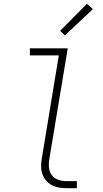

<svg xmlns="http://www.w3.org/2000/svg" viewBox="-20 -989 540 1009"><path d="M331 0Q310 0 289.5 -3.5Q269 -7 251.5 -16.5Q234 -26 221.5 -41Q209 -56 202.5 -75Q196 -94 196 -115Q196 -136 200 -158L289 -698H137V-735H336L239 -152Q235 -129 237.5 -106.5Q240 -84 253 -67.5Q266 -51 287 -44Q308 -37 331 -37H384V0ZM321 -803 296 -827 437 -969 468 -941Z"/></svg>

Font: Iosevka SS04 XLt Obl
Style: Regular
Weight: 200
Italic angle: -9°
Monospace: yes
Designer: Belleve Invis
Foundry: Belleve Invis
Version: Version 19.0.0; ttfautohint (v1.8.4)